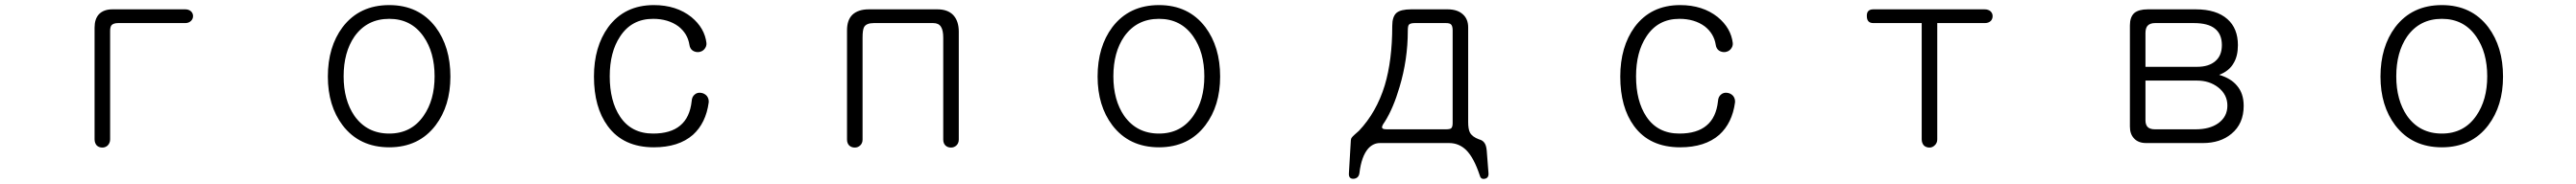

<svg xmlns="http://www.w3.org/2000/svg" viewBox="-20 -559 10040 719"><path d="M418 -522.5Q383.8 -522.5 365.2 -502.9Q348.6 -484.4 348.6 -451.2V-14.6Q348.6 0 357.4 9.8Q366.2 17.6 378.9 17.6Q390.6 17.6 399.4 9.8Q409.2 0 409.2 -14.6V-438.5Q409.2 -454.1 415 -460.9Q422.9 -468.8 440.4 -468.8H702.1Q715.8 -468.8 724.6 -477.5Q732.4 -485.4 732.4 -496.1Q732.4 -506.8 724.6 -514.6Q715.8 -522.5 702.1 -522.5Z M1497.1 -539.1Q1380.9 -539.1 1315.4 -453.1Q1257.8 -376 1257.8 -259.8Q1257.8 -145.5 1315.4 -69.3Q1380.9 16.6 1497.1 16.6Q1612.3 16.6 1677.7 -69.3Q1735.4 -145.5 1735.4 -259.8Q1735.4 -376 1677.7 -453.1Q1612.3 -539.1 1497.1 -539.1ZM1497.1 -485.4Q1583 -485.4 1630.9 -416Q1673.8 -354.5 1673.8 -260.7Q1673.8 -168 1630.9 -106.4Q1583 -37.1 1497.1 -37.1Q1410.2 -37.1 1361.3 -106.4Q1319.3 -168 1319.3 -260.7Q1319.3 -354.5 1361.3 -416Q1410.2 -485.4 1497.1 -485.4Z M2528.3 -539.1Q2414.1 -539.1 2350.6 -453.1Q2294.9 -376 2294.9 -259.8Q2294.9 -139.6 2348.6 -66.4Q2409.2 16.6 2528.3 16.6Q2625 16.6 2680.7 -32.2Q2731.4 -78.1 2742.2 -159.2Q2743.2 -173.8 2734.4 -184.6Q2725.6 -194.3 2711.9 -196.3Q2698.2 -198.2 2688.5 -190.4Q2676.8 -181.6 2675.8 -164.1Q2668.9 -99.6 2630.9 -68.4Q2593.8 -37.1 2525.4 -37.1Q2440.4 -37.1 2396.5 -103.5Q2356.4 -164.1 2356.4 -260.7Q2356.4 -355.5 2396.5 -416Q2441.4 -485.4 2525.4 -485.4Q2584 -485.4 2624 -456.1Q2660.2 -427.7 2667 -383.8Q2668.9 -369.1 2679.7 -361.3Q2690.4 -354.5 2703.1 -355.5Q2716.8 -357.4 2724.6 -366.2Q2734.4 -377 2733.4 -390.6Q2726.6 -449.2 2674.8 -492.2Q2616.2 -539.1 2528.3 -539.1Z M3366.2 -522.5Q3324.2 -522.5 3301.8 -501Q3281.2 -480.5 3281.2 -440.4V-13.7Q3281.2 1 3290 9.8Q3298.8 17.6 3311.5 17.6Q3323.2 17.6 3332 9.8Q3341.8 1 3341.8 -13.7V-412.1Q3341.8 -442.4 3347.7 -453.1Q3356.4 -468.8 3385.7 -468.8H3617.2Q3638.7 -468.8 3647.5 -454.1Q3656.2 -440.4 3656.2 -412.1V-13.7Q3656.2 1 3665 9.8Q3673.8 17.6 3686.5 17.6Q3698.2 17.6 3707 9.8Q3716.8 1 3716.8 -13.7V-435.5Q3716.8 -476.6 3695.3 -500Q3673.8 -522.5 3633.8 -522.5Z M4497.1 -539.1Q4380.9 -539.1 4315.4 -453.1Q4257.8 -376 4257.8 -259.8Q4257.8 -145.5 4315.4 -69.3Q4380.9 16.6 4497.1 16.6Q4612.3 16.6 4677.7 -69.3Q4735.4 -145.5 4735.4 -259.8Q4735.4 -376 4677.7 -453.1Q4612.3 -539.1 4497.1 -539.1ZM4497.1 -485.4Q4583 -485.4 4630.9 -416Q4673.8 -354.5 4673.8 -260.7Q4673.8 -168 4630.9 -106.4Q4583 -37.1 4497.1 -37.1Q4410.2 -37.1 4361.3 -106.4Q4319.3 -168 4319.3 -260.7Q4319.3 -354.5 4361.3 -416Q4410.2 -485.4 4497.1 -485.4Z M5615.2 -468.8Q5629.9 -468.8 5634.8 -463.9Q5641.6 -458 5641.6 -440.4V-78.1Q5641.6 -62.5 5635.7 -57.6Q5630.9 -53.7 5615.2 -53.7H5386.7Q5369.1 -53.7 5367.2 -58.6Q5363.3 -64.5 5377 -83Q5410.2 -135.7 5434.6 -218.8Q5466.8 -326.2 5466.8 -438.5Q5466.8 -457 5470.7 -461.9Q5475.6 -468.8 5494.1 -468.8ZM5479.5 -522.5Q5439.5 -522.5 5422.9 -508.8Q5406.2 -494.1 5406.2 -458Q5406.2 -323.2 5377 -225.6Q5344.7 -120.1 5276.4 -47.9L5259.8 -33.2Q5250 -24.4 5247.1 -19.5Q5244.1 -12.7 5244.1 2L5237.3 117.2Q5235.4 140.6 5255.9 139.6Q5275.4 137.7 5278.3 117.2Q5286.1 51.8 5312.5 21.5Q5332 0 5358.4 0H5627.9Q5666 0 5694.3 27.3Q5724.6 57.6 5747.1 126Q5751 142.6 5766.6 139.6Q5783.2 136.7 5781.2 116.2L5774.4 29.3Q5772.5 9.8 5766.6 1Q5759.8 -10.7 5744.1 -14.6Q5717.8 -24.4 5709 -41Q5702.1 -54.7 5702.1 -82V-452.1Q5702.1 -484.4 5681.6 -502.9Q5660.2 -522.5 5622.1 -522.5Z M6528.3 -539.1Q6414.1 -539.1 6350.6 -453.1Q6294.9 -376 6294.9 -259.8Q6294.9 -139.6 6348.6 -66.4Q6409.2 16.6 6528.3 16.6Q6625 16.6 6680.7 -32.2Q6731.4 -78.1 6742.2 -159.2Q6743.2 -173.8 6734.4 -184.6Q6725.6 -194.3 6711.9 -196.3Q6698.2 -198.2 6688.5 -190.4Q6676.8 -181.6 6675.8 -164.1Q6668.9 -99.6 6630.9 -68.4Q6593.8 -37.1 6525.4 -37.1Q6440.4 -37.1 6396.5 -103.5Q6356.4 -164.1 6356.4 -260.7Q6356.4 -355.5 6396.5 -416Q6441.4 -485.4 6525.4 -485.4Q6584 -485.4 6624 -456.1Q6660.2 -427.7 6667 -383.8Q6668.9 -369.1 6679.7 -361.3Q6690.4 -354.5 6703.1 -355.5Q6716.8 -357.4 6724.6 -366.2Q6734.4 -377 6733.4 -390.6Q6726.6 -449.2 6674.8 -492.2Q6616.2 -539.1 6528.3 -539.1Z M7714.8 -522.5H7281.2Q7254.9 -522.5 7255.9 -496.1Q7255.9 -468.8 7281.2 -468.8H7469.7V-14.6Q7469.7 0 7478.5 9.8Q7487.3 17.6 7500 17.6Q7511.7 17.6 7520.5 8.8Q7530.3 0 7530.3 -14.6V-468.8H7715.8Q7730.5 -468.8 7739.3 -477.5Q7746.1 -485.4 7746.1 -496.1Q7746.1 -506.8 7738.3 -514.6Q7729.5 -522.5 7714.8 -522.5Z M8350.6 -522.5Q8315.4 -522.5 8297.9 -507.8Q8281.2 -492.2 8281.2 -460V-64.5Q8281.2 -35.2 8296.9 -18.6Q8313.5 0 8344.7 0H8565.4Q8633.8 0 8676.8 -36.1Q8724.6 -75.2 8724.6 -145.5Q8724.6 -194.3 8698.2 -224.6Q8674.8 -252.9 8628.9 -266.6Q8668 -281.2 8685.5 -312.5Q8702.1 -339.8 8702.1 -382.8Q8702.1 -448.2 8661.1 -484.4Q8618.2 -522.5 8538.1 -522.5ZM8341.8 -244.1H8543Q8590.8 -244.1 8625 -217.8Q8661.1 -189.5 8661.1 -146.5Q8661.1 -102.5 8625 -77.1Q8591.8 -53.7 8537.1 -53.7H8378.9Q8358.4 -53.7 8349.6 -63.5Q8341.8 -72.3 8341.8 -88.9ZM8341.8 -297.9V-429.7Q8341.8 -448.2 8349.6 -458Q8359.4 -468.8 8378.9 -468.8H8530.3Q8585.9 -468.8 8612.3 -447.3Q8639.6 -425.8 8639.6 -382.8Q8639.6 -341.8 8614.3 -320.3Q8588.9 -297.9 8543 -297.9Z M9497.1 -539.1Q9380.9 -539.1 9315.4 -453.1Q9257.8 -376 9257.8 -259.8Q9257.8 -145.5 9315.4 -69.3Q9380.9 16.6 9497.1 16.6Q9612.3 16.6 9677.7 -69.3Q9735.4 -145.5 9735.4 -259.8Q9735.4 -376 9677.7 -453.1Q9612.3 -539.1 9497.1 -539.1ZM9497.1 -485.4Q9583 -485.4 9630.9 -416Q9673.8 -354.5 9673.8 -260.7Q9673.8 -168 9630.9 -106.4Q9583 -37.1 9497.1 -37.1Q9410.2 -37.1 9361.3 -106.4Q9319.3 -168 9319.3 -260.7Q9319.3 -354.5 9361.3 -416Q9410.2 -485.4 9497.1 -485.4Z"/></svg>

Font: GulimChe
Style: Regular
Weight: 400
Monospace: yes
Version: Version 2.21